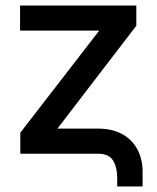

<svg xmlns="http://www.w3.org/2000/svg" viewBox="-20 -550 561 687"><path d="M331.1 0H52.7V-75.2L335 -440.4H51.8V-530.3H467.8V-458L185.5 -89.8H331.1Q380.9 -89.8 416.7 -70.3Q452.6 -50.8 471.4 -15.9Q490.2 19 490.2 64.5V117.2H399.4V87.9Q399.4 48.8 384.5 24.4Q369.6 0 331.1 0Z"/></svg>

Font: Pretendard Std Medium
Style: Regular
Weight: 500
Designer: Base glyphs from Inter by Rasmus Andersson; Hangeul glyphs from Noto Sans CJK(Source Han Sans) by Jang Soo-young and Kan
Foundry: Kil Hyung-jin
Version: Version 1.309